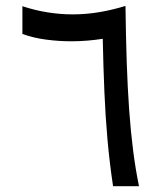

<svg xmlns="http://www.w3.org/2000/svg" viewBox="-20 -645 577 665"><path d="M371.6 0H461.4Q449.2 -59.6 440.9 -125.2Q432.6 -190.9 427.2 -266.4Q421.9 -341.8 418.9 -430.4Q416 -519 414.6 -624.5Q370.1 -610.8 324.5 -603Q278.8 -595.2 231.4 -595.2Q189 -595.2 145.5 -602.1Q102.1 -608.9 57.6 -623.5V-527.3Q97.2 -513.2 140.9 -507.6Q184.6 -502 226.6 -502Q256.3 -502 284.2 -504.4Q312 -506.8 335.9 -510.7Q337.9 -411.6 341.6 -326.2Q345.2 -240.7 352.3 -161.1Q359.4 -81.5 371.6 0Z"/></svg>

Font: Vazir Variable Regular
Style: Regular
Weight: 400
Designer: Saber Rastikerdar
Foundry: Saber Rastikerdar
Version: Version 30.1.0